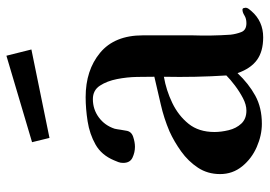

<svg xmlns="http://www.w3.org/2000/svg" viewBox="-138 -676 821 584"><g transform="rotate(-90 272.0 -384.5)"><path d="M334 -106Q331 -153 330 -200.5Q329 -248 330 -296Q289 -289 250.5 -270.5Q212 -252 187 -221Q162 -190 162 -142Q162 -122 167.5 -99Q173 -76 187.5 -60.5Q202 -45 227 -45Q245 -45 265 -55.5Q285 -66 303.5 -80Q322 -94 334 -106ZM540 -47Q540 -43 536.5 -38Q533 -33 530 -30Q499 6 450 6Q407 6 381 -13Q355 -32 341 -72Q309 -38 272.5 -18Q236 2 187 2Q152 2 116.5 -13.5Q81 -29 57.5 -58Q34 -87 34 -125Q34 -163 53.5 -192.5Q73 -222 103 -243.5Q133 -265 164 -279Q204 -296 246 -305.5Q288 -315 330 -325V-329Q330 -347 329.5 -377.5Q329 -408 323 -438.5Q317 -469 303 -490.5Q289 -512 262 -512Q231 -512 206.5 -494Q182 -476 172 -446Q170 -437 169 -428.5Q168 -420 166 -411Q164 -395 147.5 -389.5Q131 -384 117 -384Q100 -384 84 -391.5Q68 -399 68 -420Q68 -428 70.5 -434.5Q73 -441 76 -448Q92 -486 124 -504Q156 -522 194.5 -528Q233 -534 268 -534Q350 -534 403 -490Q456 -446 456 -360V-209Q455 -181 455.5 -151.5Q456 -122 458 -93Q460 -76 466 -60.5Q472 -45 493 -45Q507 -45 516.5 -51Q526 -57 534 -57Q538 -57 539 -53Q540 -49 540 -47ZM413 -699 144 -644 131 -697 394 -775Z"/></g></svg>

Font: Kaisei Tokumin
Style: Bold
Weight: 700
Designer: Font-Kai, 金井和夫
Foundry: KAZUO KANAI
Version: Version 5.003